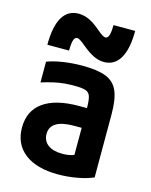

<svg xmlns="http://www.w3.org/2000/svg" viewBox="-117 -845 734 931"><g transform="rotate(15 250.0 -379.5)"><path d="M265 10Q157 10 97.5 -36Q38 -82 38 -165Q38 -249 99.5 -293Q161 -337 278 -337H379V-238H280Q161 -238 161 -166Q161 -131 187 -111.5Q213 -92 260 -92Q287 -92 309.5 -99Q332 -106 350 -119L318 -53V-337Q318 -376 312 -395Q306 -414 288 -420Q270 -426 233 -426Q207 -426 183 -424Q159 -422 131.5 -416Q104 -410 68 -399V-503Q103 -516 149 -523Q195 -530 246 -530Q321 -530 363.5 -513Q406 -496 423.5 -454.5Q441 -413 441 -340V-22Q407 -7 359.5 1.5Q312 10 265 10ZM338 -574Q314 -574 288 -586Q262 -598 227 -627Q212 -640 201.5 -646.5Q191 -653 185 -653Q173 -653 167.5 -636.5Q162 -620 162 -584H53Q53 -676 80.5 -722.5Q108 -769 162 -769Q186 -769 212 -758Q238 -747 273 -717Q288 -704 298.5 -697.5Q309 -691 315 -691Q327 -691 332.5 -707.5Q338 -724 338 -759H447Q447 -669 419.5 -621.5Q392 -574 338 -574Z"/></g></svg>

Font: M PLUS 1 Code SemiBold
Style: Regular
Weight: 600
Designer: Coji Morishita
Foundry: UNDERFOREST DESIGN
Version: Version 1.005